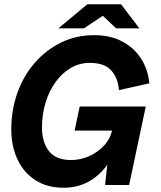

<svg xmlns="http://www.w3.org/2000/svg" viewBox="-20 -868 756 901"><path d="M278 13Q201 13 146 -22.5Q91 -58 62 -120Q33 -182 33 -261Q33 -352 61.5 -432Q90 -512 142.5 -572.5Q195 -633 266 -668Q337 -703 421 -703Q497 -703 552.5 -674Q608 -645 641 -594.5Q674 -544 681 -477L538 -445Q534 -502 502 -537.5Q470 -573 401 -573Q353 -573 312 -549Q271 -525 241 -483.5Q211 -442 194 -387Q177 -332 177 -270Q177 -200 210 -158.5Q243 -117 313 -117Q358 -117 399 -135.5Q440 -154 469.5 -186.5Q499 -219 507 -261L530 -368H664L586 0H473L497 -214L541 -216Q521 -147 484 -95.5Q447 -44 395.5 -15.5Q344 13 278 13ZM330 -255 354 -368H605L581 -255ZM254 -735 390 -848H511L491 -813L374 -735ZM525 -735 442 -813 427 -848H548L634 -735Z"/></svg>

Font: Radio Canada Big SemiBold
Style: Italic
Weight: 600
Italic angle: -12°
Designer: Étienne Aubert Bonn
Foundry: Coppers and Brasses
Version: Version 1.001